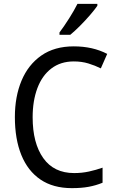

<svg xmlns="http://www.w3.org/2000/svg" viewBox="-20 -964 604 994"><path d="M362 -646Q294 -646 246 -609.5Q198 -573 173.5 -507.5Q149 -442 149 -357Q149 -223 204 -145.5Q259 -68 364 -68Q404 -68 440.5 -76Q477 -84 511 -96V-18Q477 -4 439.5 3Q402 10 352 10Q255 10 189.5 -34.5Q124 -79 90.5 -161.5Q57 -244 57 -358Q57 -464 91.5 -546.5Q126 -629 194 -676.5Q262 -724 362 -724Q460 -724 535 -685L502 -610Q472 -625 437.5 -635.5Q403 -646 362 -646ZM484 -934Q471 -915 446.5 -886.5Q422 -858 394 -830Q366 -802 344 -784H288V-796Q312 -828 338 -869Q364 -910 381 -944H484Z"/></svg>

Font: Noto Sans Khmer SemiCondensed
Style: Regular
Weight: 400
Width: 4
Designer: Danh Hong and the Monotype Design Team
Foundry: Monotype Imaging Inc.
Version: Version 2.004; ttfautohint (v1.8.4.7-5d5b)